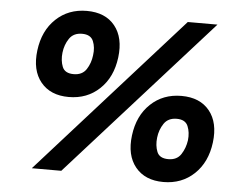

<svg xmlns="http://www.w3.org/2000/svg" viewBox="-51 -772 1054 844"><g transform="rotate(5 476.0 -350.0)"><path d="M252 -326Q171 -326 128.5 -378Q86 -430 97 -518Q108 -606 163 -658Q218 -710 299 -710Q381 -710 423 -658Q465 -606 454 -518Q443 -430 388 -378Q333 -326 252 -326ZM745 -700H876L248 0H118ZM265 -428Q303 -428 321 -455.5Q339 -483 343 -518Q348 -553 336.5 -580.5Q325 -608 287 -608Q249 -608 230.5 -580.5Q212 -553 208 -518Q204 -483 215 -455.5Q226 -428 265 -428ZM699 10Q618 10 575.5 -42Q533 -94 544 -182Q555 -270 610 -322Q665 -374 746 -374Q828 -374 870 -322Q912 -270 901 -182Q890 -94 835 -42Q780 10 699 10ZM712 -92Q750 -92 768 -119.5Q786 -147 791 -182Q795 -217 783.5 -244.5Q772 -272 734 -272Q696 -272 677.5 -244.5Q659 -217 655 -182Q651 -147 662 -119.5Q673 -92 712 -92Z"/></g></svg>

Font: Haskoy Bold
Style: Italic
Weight: 700
Designer: Ertekin Erdin
Foundry: Ertekin Erdin
Version: Version 2.000; ttfautohint (v1.8.4.7-5d5b)